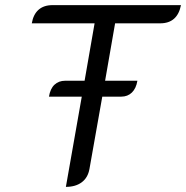

<svg xmlns="http://www.w3.org/2000/svg" viewBox="-20 -720 726 749"><path d="M686 -700Q672 -629 605 -629H429L390 -405H516Q511 -375 494.5 -359Q478 -343 453 -343H379L329 -61Q323 -27 299 -9Q275 9 237 9L299 -343H171Q176 -374 192.5 -389.5Q209 -405 234 -405H310L349 -629H104Q110 -664 130.5 -682Q151 -700 185 -700Z"/></svg>

Font: K2D Light
Style: Italic
Weight: 300
Italic angle: -10°
Designer: Katatrad Aksorn Co.,Ltd.
Foundry: Cadson Demak Co.,Ltd.
Version: Version 1.000; ttfautohint (v1.6)